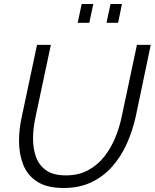

<svg xmlns="http://www.w3.org/2000/svg" viewBox="-20 -934 773 959"><path d="M298 5Q215 5 166 -26.5Q117 -58 96 -111.5Q75 -165 75 -230Q75 -260 78.5 -290.5Q82 -321 89 -352L165 -710H234L158 -352Q145 -293 145 -241Q145 -190 160.5 -148.5Q176 -107 211.5 -82.5Q247 -58 309 -58Q372 -58 419.5 -83.5Q467 -109 500.5 -151.5Q534 -194 555.5 -246Q577 -298 588 -352L664 -710H733L658 -352Q642 -280 613 -215.5Q584 -151 540 -101.5Q496 -52 436 -23.5Q376 5 298 5ZM368 -820 388 -914H446L426 -820ZM512 -820 532 -914H589L570 -820Z"/></svg>

Font: Raleway
Style: Italic
Weight: 400
Italic angle: -12°
Designer: Matt McInerney, Pablo Impallari, Rodrigo Fuenzalida
Foundry: Matt McInerney, Pablo Impallari, Rodrigo Fuenzalida
Version: Version 4.026